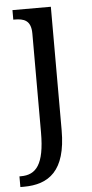

<svg xmlns="http://www.w3.org/2000/svg" viewBox="-64 -569 403 842"><g transform="rotate(-5 137.5 -148.0)"><path d="M-9 240H6C116 240 193 187 193 8V-536H24V-494H29C70 -494 102 -485 102 -426V9C102 151 64 193 -2 193H-9Z"/></g></svg>

Font: Noto Serif Devanagari SemiCondensed
Style: Regular
Weight: 400
Width: 4
Designer: Universal Thirst, Indian Type Foundry and the Monotype Design Team
Foundry: Monotype Imaging Inc.
Version: Version 2.004